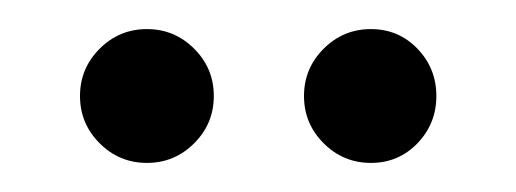

<svg xmlns="http://www.w3.org/2000/svg" viewBox="-20 -735 355 132"><path d="M35 -669Q35 -688 48.5 -701.5Q62 -715 81 -715Q100 -715 113.5 -701.5Q127 -688 127 -669Q127 -650 113.5 -636.5Q100 -623 81 -623Q62 -623 48.5 -636.5Q35 -650 35 -669ZM189 -669Q189 -688 202.5 -701.5Q216 -715 235 -715Q254 -715 267 -701.5Q280 -688 280 -669Q280 -650 267 -636.5Q254 -623 235 -623Q216 -623 202.5 -636.5Q189 -650 189 -669Z"/></svg>

Font: Poppins-Tabular Light
Style: Regular
Weight: 300
Designer: Ninad Kale (Devanagari), Jonny Pinhorn (Latin)
Foundry: Indian Type Foundry
Version: Version 4.004